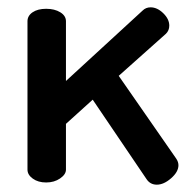

<svg xmlns="http://www.w3.org/2000/svg" viewBox="-20 -498 519 524"><path d="M433 -406 304 -291 461 -65Q467 -56 467 -47Q467 -29 447 -11.5Q427 6 408 6Q390 6 380 -9L233 -226L160 -160V-35Q160 -22 144 -11Q128 0 106 0Q84 0 69.5 -10.5Q55 -21 55 -35V-440Q55 -455 69 -464.5Q83 -474 106 -474Q129 -474 144.5 -464.5Q160 -455 160 -440V-277L369 -469Q378 -478 391 -478Q409 -478 425.5 -462Q442 -446 442 -428Q442 -415 433 -406Z"/></svg>

Font: AkaAcidDosis
Style: SemiBold
Weight: 600
Designer: Edgar Tolentino, Pablo Impallari, Igino Marini, Cyberella
Foundry: Edgar Tolentino, Pablo Impallari, Igino Marini, Cyberella
Version: Version 1.007